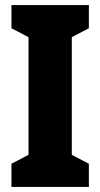

<svg xmlns="http://www.w3.org/2000/svg" viewBox="-20 -734 394 754"><path d="M329 0H25V-91L92 -126V-588L25 -623V-714H329V-623L262 -588V-126L329 -91Z"/></svg>

Font: Noto Sans Thai Looped ExtraCondensed Black
Style: Regular
Weight: 900
Width: 2
Designer: Sasikarn Vongin, Ben Mitchell
Foundry: The Fontpad Ltd
Version: Version 1.001; ttfautohint (v1.8.4.7-5d5b)